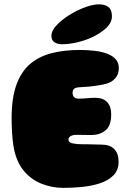

<svg xmlns="http://www.w3.org/2000/svg" viewBox="-20 -868 627 909"><path d="M280.5 21.5Q225 21.5 174.5 1Q124 -19.5 89 -64Q54 -108.5 43 -181Q41 -195 39.5 -210Q38 -225 37 -241.2Q36 -257.5 35.5 -274.2Q35 -291 35 -309Q35 -403.5 57.5 -466Q80 -528.5 122.2 -564.8Q164.5 -601 224.2 -616.2Q284 -631.5 358 -631.5Q396.5 -631.5 430 -627.2Q463.5 -623 488.8 -613.2Q514 -603.5 528.2 -587Q542.5 -570.5 542.5 -546Q542.5 -516.5 526.2 -498Q510 -479.5 486.5 -472.5Q470 -467.5 446.2 -463.8Q422.5 -460 398.8 -457.8Q375 -455.5 357.5 -455Q346.5 -454.5 339.8 -452.2Q333 -450 329.5 -446.2Q326 -442.5 324.8 -437.8Q323.5 -433 323.5 -428.5Q323.5 -422 326 -415.5Q328.5 -409 334.5 -405Q340.5 -401 350.5 -401Q362.5 -401 372.5 -401.5Q382.5 -402 391.8 -403Q401 -404 410.8 -404.5Q420.5 -405 431.5 -405Q468 -405 487.2 -384.5Q506.5 -364 506.5 -327.5Q506.5 -272 479.2 -250.5Q452 -229 416.5 -229Q404 -229 393.2 -229Q382.5 -229 373.2 -229.2Q364 -229.5 355.8 -229.5Q347.5 -229.5 340.5 -229.5Q328 -229.5 319.8 -226.2Q311.5 -223 307.8 -218Q304 -213 304 -206.5Q304 -202.5 306.2 -199Q308.5 -195.5 313.5 -193Q318.5 -190.5 326.5 -188.8Q334.5 -187 345.8 -186Q357 -185 372.5 -185Q386 -185 401.5 -184.8Q417 -184.5 432.2 -184Q447.5 -183.5 459 -183.5Q500.5 -183.5 521 -162.2Q541.5 -141 541.5 -102.5Q541.5 -62 516.5 -37.2Q491.5 -12.5 451.8 0.2Q412 13 366.5 17.2Q321 21.5 280.5 21.5ZM273.5 -658.5Q252.5 -658.5 238 -667.8Q223.5 -677 223.5 -698.5Q223.5 -725 254 -754.8Q284.5 -784.5 326 -807.5Q357.5 -825 390.2 -836.2Q423 -847.5 448.5 -847.5Q478 -847.5 494 -834.2Q510 -821 510 -791Q510 -761 482.8 -735.5Q455.5 -710 416 -691.5Q382 -676 344 -667.2Q306 -658.5 273.5 -658.5Z"/></svg>

Font: Gluten Thin Black
Style: Regular
Weight: 900
Version: Version 1.300